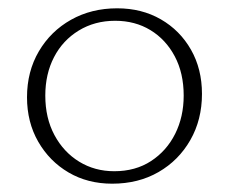

<svg xmlns="http://www.w3.org/2000/svg" viewBox="-20 -436 551 462"><path d="M250 6Q191 6 145 -21Q99 -48 72 -95Q45 -142 45 -202Q45 -264 73.5 -312.5Q102 -361 151 -388.5Q200 -416 262 -416Q321 -416 367 -389.5Q413 -363 439.5 -316.5Q466 -270 466 -210Q466 -148 438 -99Q410 -50 361.5 -22Q313 6 250 6ZM255 -24Q306 -24 343.5 -48.5Q381 -73 401.5 -114Q422 -155 422 -206Q422 -260 400.5 -300.5Q379 -341 342 -363.5Q305 -386 257 -386Q208 -386 169.5 -362.5Q131 -339 110 -298.5Q89 -258 89 -206Q89 -152 111 -111Q133 -70 170.5 -47Q208 -24 255 -24Z"/></svg>

Font: Ysabeau Infant ExtraLight
Style: Regular
Weight: 250
Designer: Christian Thalmann (Catharsis Fonts)
Version: Version 2.001;gftools[0.9.30]; featfreeze: ss01,ss02,lnum